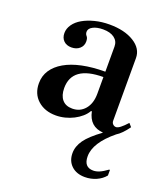

<svg xmlns="http://www.w3.org/2000/svg" viewBox="-129 -553 764 876"><g transform="rotate(20 253.0 -115.5)"><path d="M384 231Q343 231 318.5 208Q294 185 294 147Q294 114 316 83Q338 52 393 12Q326 7 312 -62H308Q299 -46 283.5 -32.5Q268 -19 248.5 -9Q229 1 207 6.5Q185 12 163 12Q109 12 75 -18.5Q41 -49 41 -100Q41 -136 59.5 -164Q78 -192 112.5 -212Q147 -232 196.5 -242.5Q246 -253 308 -253V-375Q308 -401 288 -416Q268 -431 233 -431Q203 -431 184 -421Q165 -411 165 -395Q165 -384 172 -376.5Q179 -369 179 -352Q179 -331 163.5 -317.5Q148 -304 124 -304Q100 -304 86 -318Q72 -332 72 -355Q72 -377 86 -397Q100 -417 124.5 -431Q149 -445 182 -453.5Q215 -462 253 -462Q326 -462 372 -433.5Q418 -405 418 -359V-55Q418 -45 424.5 -38.5Q431 -32 440 -32Q456 -32 491 -71L505 -55Q477 -16 452 -1Q364 71 364 137Q364 190 410 190Q424 190 439.5 183.5Q455 177 477 161H481V188Q465 208 439 219.5Q413 231 384 231ZM223 -43Q261 -43 284.5 -71Q308 -99 308 -146V-227Q157 -227 157 -119Q157 -83 174 -63Q191 -43 223 -43Z"/></g></svg>

Font: Libre Bodoni
Style: Regular
Weight: 400
Designer: Pablo Impallari, Rodrigo Fuenzalida
Foundry: Pablo Impallari, Rodrigo Fuenzalida
Version: Version 1.001; ttfautohint (v1.5.65-e2d9)